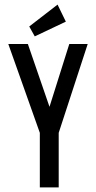

<svg xmlns="http://www.w3.org/2000/svg" viewBox="-20 -814 415 834"><path d="M153 0V-237L16 -623H101L195 -350L281 -623H361L235 -237V0ZM131 -656 107 -699 230 -794 266 -720Z"/></svg>

Font: Inconsolata Condensed SemiBold
Style: Regular
Weight: 600
Width: 3
Monospace: yes
Designer: Raph Levien, Cyreal, Brenton Simpson
Foundry: Raph Levien, Cyreal, Google
Version: Version 3.100; ttfautohint (v1.8.4.7-5d5b)